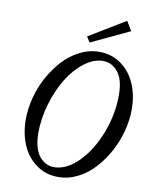

<svg xmlns="http://www.w3.org/2000/svg" viewBox="-95 -932 798 1015"><g transform="rotate(10 304.5 -425.0)"><path d="M328.6 -715.8 309.6 -745.1 504.4 -863.3 534.7 -813ZM287.6 13.2Q219.7 13.2 168.7 -24.4Q117.7 -62 92.3 -122.6Q66.9 -183.1 66.9 -256.8Q66.9 -314 82.3 -374Q97.7 -434.1 127.2 -487.5Q156.7 -541 195.6 -583.5Q234.4 -626 284.7 -651.1Q335 -676.3 388.7 -676.3Q456.5 -676.3 507.6 -638.7Q558.6 -601.1 584 -540.3Q609.4 -479.5 609.4 -406.2Q609.4 -349.1 593.8 -289.1Q578.1 -229 548.8 -175.5Q519.5 -122.1 480.7 -79.6Q441.9 -37.1 391.6 -12Q341.3 13.2 287.6 13.2ZM256.3 -34.2Q324.2 -34.2 388.2 -98.9Q452.1 -163.6 490.7 -264.4Q529.3 -365.2 529.3 -467.8Q529.3 -552.2 496.3 -592.3Q463.4 -632.3 417 -632.3Q366.2 -632.3 315.9 -593.8Q265.6 -555.2 228.3 -494.1Q190.9 -433.1 167.7 -354.2Q144.5 -275.4 144.5 -198.7Q144.5 -155.3 154.3 -122.3Q164.1 -89.4 180.4 -70.8Q196.8 -52.2 215.8 -43.2Q234.9 -34.2 256.3 -34.2Z"/></g></svg>

Font: Elstob 6pt
Style: Italic
Weight: 400
Italic angle: -20°
Designer: Peter S. Baker
Version: Version 1.015